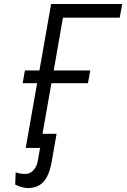

<svg xmlns="http://www.w3.org/2000/svg" viewBox="-20 -745 640 967"><path d="M167 -326H94L105.5 -390H178.5L237.5 -725H595.5L583 -656H297L250.5 -390H434.5L423 -326H239L194 -71H265L240 71Q228 139 199.2 170.5Q170.5 202 121 202Q105.5 202 87.2 196.8Q69 191.5 56.5 184.5L59 122.5Q67 126.5 81.5 128.8Q96 131 107.5 131Q131 131 148 112.8Q165 94.5 170 67L192.5 -61.5L181.5 0H109.5Z"/></svg>

Font: JuliaMono ExtraBoldItalic
Style: Regular
Weight: 800
Italic angle: -9°
Monospace: yes
Designer: cormullion
Foundry: corm
Version: Version 0.049; ttfautohint (v1.8.4)